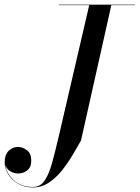

<svg xmlns="http://www.w3.org/2000/svg" viewBox="-52 -770 596 820"><path d="M199.5 -750H524V-748H423.5L294 -170Q279 -143.5 259 -109.5Q239 -75.5 213.8 -43.5Q188.5 -11.5 157.2 9.5Q126 30.5 89 30.5Q50.5 30.5 23.5 14Q-3.5 -2.5 -17.8 -27.5Q-32 -52.5 -32 -77.5Q-32 -109 -15 -125.8Q2 -142.5 25 -142.5Q44 -142.5 62.8 -128.8Q81.5 -115 81.5 -84Q81.5 -55.5 64.2 -42.2Q47 -29 25 -29Q8.5 -29 -7.8 -38.5Q-24 -48 -29 -65Q-24.5 -30.5 6 -1Q36.5 28.5 89 28.5Q120 28.5 138.5 1.5Q157 -25.5 170.5 -74.5Q184 -123.5 199.5 -190L329 -748H199.5Z"/></svg>

Font: Bodoni* 96pt
Style: Italic
Weight: 400
Italic angle: -13°
Version: Version 2.3